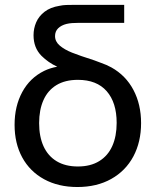

<svg xmlns="http://www.w3.org/2000/svg" viewBox="-20 -755 640 790"><path d="M298.5 14.5Q220 14.5 161.5 -17.5Q103 -49.5 71.5 -107.2Q40 -165 40 -241.5Q40 -318 71.5 -376.2Q103 -434.5 162 -463.5Q187 -475.5 215.5 -480.5Q178.5 -497.5 150.5 -525.5Q118 -558.5 118 -610Q118 -638 128.8 -663Q139.5 -688 163.2 -706.5Q187 -725 224.5 -731Q238 -734 252.8 -734.5Q267.5 -735 285.5 -735H491V-661H305.5Q288.5 -661 276.2 -660Q264 -659 253.5 -656.5Q232 -651 219.2 -638.5Q206.5 -626 206.5 -606.5Q206.5 -584 225.8 -567.5Q245 -551 276.2 -538.5Q307.5 -526 368.5 -506.5Q384 -500.5 396.5 -496Q418.5 -488.5 438.5 -477.5Q497.5 -444.5 529 -385Q560.5 -325.5 560.5 -248.5Q560.5 -171 528.8 -111.5Q497 -52 437.8 -18.8Q378.5 14.5 298.5 14.5ZM300.5 -70Q352.5 -70 388.2 -92Q424 -114 442 -154.2Q460 -194.5 460 -249.5Q460 -333 419 -379.8Q378 -426.5 300.5 -426.5Q248 -426.5 212.2 -404.8Q176.5 -383 158.8 -343Q141 -303 141 -248.5Q141 -193 159.2 -153Q177.5 -113 213.2 -91.5Q249 -70 300.5 -70Z"/></svg>

Font: Vela Sans Med
Style: Regular
Weight: 500
Designer: Principal design: Mikhail Sharanda - project Manrope.
Design modification: Ravid Balaliev
Foundry: Mikhail Sharanda
Version: Version 1.001